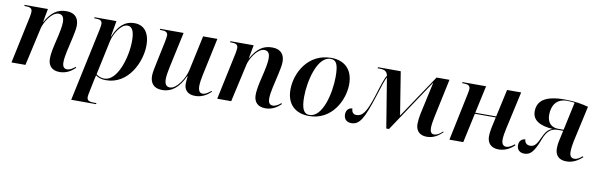

<svg xmlns="http://www.w3.org/2000/svg" viewBox="-51 -1026 5433 1746"><g transform="rotate(10 2665.5 -153.0)"><path d="M485 10C550 10 596 -23 628 -54L622 -62C602 -44 575 -26 548 -26C519 -26 505 -46 505 -83C505 -114 511 -150 519 -187L549 -319C556 -354 567 -399 567 -432C567 -495 538 -546 452 -546C369 -546 313 -505 261 -412H259L282 -536H67L66 -526H80C118 -526 139 -517 139 -485C139 -477 136 -456 133 -438L40 0H169L248 -352C259 -402 320 -511 386 -511C431 -511 437 -472 437 -440C437 -401 424 -342 418 -315L395 -217C383 -162 378 -125 378 -94C378 -31 414 10 485 10Z M778 -435 634 240H863L865 230H840C802 230 777 224 777 189C777 176 782 152 785 139L806 35C811 12 813 0 818 -18C842 -1 870 10 913 10C1122 10 1222 -215 1222 -365C1222 -488 1165 -546 1081 -546C984 -546 930 -482 892 -389H889L915 -536H713L711 -526H726C764 -526 785 -518 785 -484C785 -477 782 -459 778 -435ZM897 -2C859 -2 835 -17 821 -29L889 -348C903 -411 959 -513 1022 -513C1072 -513 1086 -457 1086 -383C1086 -226 1015 -2 897 -2Z M1737 10C1802 10 1850 -23 1882 -54L1876 -61C1851 -39 1825 -22 1800 -22C1773 -22 1759 -44 1759 -87C1759 -111 1766 -160 1772 -185L1847 -536H1715L1646 -215C1628 -131 1558 -26 1498 -26C1461 -26 1448 -53 1448 -98C1448 -124 1457 -176 1465 -212L1535 -536H1319L1317 -526H1331C1369 -526 1391 -518 1391 -486C1391 -475 1386 -450 1382 -426L1337 -212C1330 -178 1320 -135 1320 -102C1320 -43 1348 9 1431 9C1525 9 1587 -50 1635 -153H1640C1637 -135 1634 -98 1634 -84C1634 -33 1663 10 1737 10Z M2385 10C2450 10 2496 -23 2528 -54L2522 -62C2502 -44 2475 -26 2448 -26C2419 -26 2405 -46 2405 -83C2405 -114 2411 -150 2419 -187L2449 -319C2456 -354 2467 -399 2467 -432C2467 -495 2438 -546 2352 -546C2269 -546 2213 -505 2161 -412H2159L2182 -536H1967L1966 -526H1980C2018 -526 2039 -517 2039 -485C2039 -477 2036 -456 2033 -438L1940 0H2069L2148 -352C2159 -402 2220 -511 2286 -511C2331 -511 2337 -472 2337 -440C2337 -401 2324 -342 2318 -315L2295 -217C2283 -162 2278 -125 2278 -94C2278 -31 2314 10 2385 10Z M2788 10C3002 10 3099 -194 3099 -337C3099 -485 3009 -546 2898 -546C2681 -546 2581 -348 2581 -199C2581 -59 2665 10 2788 10ZM2790 0C2740 0 2715 -42 2715 -154C2715 -298 2770 -536 2893 -536C2945 -536 2966 -500 2966 -383C2966 -233 2913 0 2790 0Z M3876 10C3942 10 3988 -26 4020 -57L4015 -63C3983 -33 3961 -22 3938 -22C3912 -22 3900 -41 3900 -76C3900 -106 3907 -146 3915 -183L3990 -536H3871L3604 -138L3540 -536H3330L3328 -526H3343C3394 -526 3413 -515 3424 -474C3404 -445 3385 -385 3352 -278C3299 -111 3265 -74 3211 -74C3178 -74 3166 -100 3166 -126C3136 -126 3109 -104 3109 -62C3109 -26 3128 7 3179 7C3255 7 3292 -59 3362 -278C3391 -369 3407 -424 3426 -459L3501 0H3526L3847 -482H3849L3786 -194C3777 -152 3773 -112 3773 -92C3773 -32 3806 10 3876 10Z M4539 10C4603 10 4653 -23 4684 -54L4678 -62C4656 -44 4630 -26 4603 -26C4575 -26 4560 -47 4560 -84C4560 -114 4567 -151 4575 -188L4652 -536H4522L4466 -282H4273L4328 -536H4110L4109 -526H4123C4161 -526 4183 -517 4183 -485C4183 -475 4179 -453 4175 -435L4084 0H4212L4271 -272H4464L4448 -199C4437 -151 4433 -117 4433 -92C4433 -34 4466 10 4539 10Z M5164 10C5230 10 5274 -22 5311 -54L5305 -62C5277 -39 5257 -26 5231 -26C5203 -26 5188 -46 5188 -81C5188 -112 5192 -144 5199 -178L5273 -513C5221 -528 5144 -542 5053 -542C4871 -542 4803 -485 4803 -387C4803 -309 4870 -266 4992 -259C4952 -246 4929 -220 4900 -155C4873 -93 4851 -73 4815 -73C4779 -73 4764 -99 4764 -122C4734 -122 4707 -100 4707 -59C4707 -21 4730 7 4776 7C4832 7 4865 -29 4910 -148C4943 -235 4983 -259 5044 -259H5089L5070 -173C5062 -138 5060 -113 5060 -91C5060 -36 5088 10 5164 10ZM5041 -269C4978 -269 4938 -308 4938 -380C4938 -467 4980 -534 5077 -534C5104 -534 5128 -531 5147 -528L5091 -269Z"/></g></svg>

Font: Noto Serif Display SemiBold
Style: Italic
Weight: 600
Italic angle: -12°
Designer: Monotype Design Team
Foundry: Monotype Imaging Inc.
Version: Version 2.009